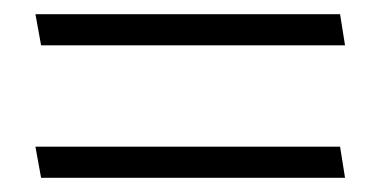

<svg xmlns="http://www.w3.org/2000/svg" viewBox="-20 -391 537 271"><path d="M460 -371H30L38 -327H467ZM460 -184H30L38 -140H467Z"/></svg>

Font: Catamaran ExtraLight
Style: Regular
Weight: 250
Designer: Pria Ravichandran
Version: Version 2.000